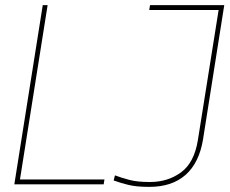

<svg xmlns="http://www.w3.org/2000/svg" viewBox="-20 -720 900 750"><path d="M36 0 147 -700H166L58 -19H388L385 0ZM424 -15 429 -35Q453 -26 484.5 -17.5Q516 -9 565 -9Q636 -9 687.5 -47Q739 -85 753 -173L834 -681H563L566 -700H856L773 -175Q758 -84 705 -37Q652 10 563 10Q512 10 480.5 2Q449 -6 424 -15Z"/></svg>

Font: Georama Thin
Style: Italic
Weight: 100
Italic angle: -9°
Designer: Jean-Baptiste Levee
Foundry: Production Type
Version: Version 1.000